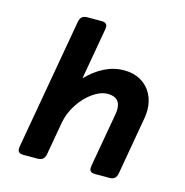

<svg xmlns="http://www.w3.org/2000/svg" viewBox="-97 -732 794 823"><g transform="rotate(15 300.0 -320.5)"><path d="M279.3 -620.1Q279.3 -617.7 278.3 -609.9L238.3 -382.3Q274.4 -420.4 316.4 -441.2Q358.4 -461.9 403.3 -461.9Q445.3 -461.9 476.8 -443.8Q508.3 -425.8 525.4 -394Q542.5 -362.3 542.5 -322.3Q542.5 -305.7 539.6 -288.1L494.6 -30.8Q491.7 -14.2 483.4 -7.1Q475.1 0 458.5 0H397.9Q384.3 0 377.9 -4.9Q371.6 -9.8 371.6 -20.5Q371.6 -22.9 372.6 -30.8L414.6 -269Q417 -283.7 417 -293Q417 -346.2 361.3 -346.2Q330.1 -346.2 295.7 -322.3Q261.2 -298.3 235.4 -258.8Q209.5 -219.2 201.7 -174.8L176.3 -30.8Q173.3 -14.2 165 -7.1Q156.7 0 140.1 0H79.6Q65.9 0 59.6 -4.9Q53.2 -9.8 53.2 -20.5Q53.2 -22.9 54.2 -30.8L156.2 -609.9Q159.2 -626.5 167.5 -633.5Q175.8 -640.6 192.4 -640.6H252.9Q266.6 -640.6 272.9 -635.7Q279.3 -630.9 279.3 -620.1Z"/></g></svg>

Font: Courier Prime Sans
Style: Bold Italic
Weight: 700
Italic angle: -10°
Designer: Alan Dague-Greene
Foundry: Quote-Unquote Apps
Version: Version 3.020